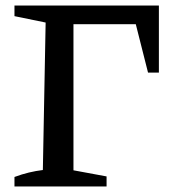

<svg xmlns="http://www.w3.org/2000/svg" viewBox="-20 -670 629 690"><path d="M32 0V-34Q59 -44 84 -50Q109 -56 134 -59L144 -589L32 -612V-650H551V-409H512L468 -583H244V-58L363 -36V0Z"/></svg>

Font: Piazzolla SC Medium
Style: Regular
Weight: 500
Designer: Juan Pablo del Peral
Foundry: Huerta Tipografica
Version: Version 1.330